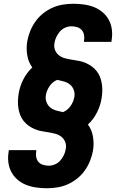

<svg xmlns="http://www.w3.org/2000/svg" viewBox="-20 -851 640 1022"><path d="M229 151Q201 151 172.5 147Q144 143 119 133Q94 123 73.5 105.5Q53 88 40.5 64.5Q28 41 24.5 13Q21 -15 26 -43L27 -52H173V-48Q170 -32 172.5 -16.5Q175 -1 184 10Q193 21 208 26Q223 31 239 31Q256 31 272.5 24Q289 17 300.5 4Q312 -9 320 -25.5Q328 -42 330 -58Q334 -78 327 -95.5Q320 -113 305.5 -124Q291 -135 273 -139.5Q255 -144 236 -147Q217 -150 198.5 -153.5Q180 -157 163 -164.5Q146 -172 131.5 -182.5Q117 -193 105.5 -207.5Q94 -222 87.5 -239Q81 -256 78 -274.5Q75 -293 75.5 -312.5Q76 -332 79 -351Q85 -390 103.5 -427Q122 -464 152 -492Q131 -520 125 -557Q119 -594 125 -631Q130 -659 141 -686Q152 -713 169 -737Q186 -761 210 -780Q234 -799 260.5 -810.5Q287 -822 315 -826.5Q343 -831 371 -831Q399 -831 427.5 -827Q456 -823 481 -813Q506 -803 526.5 -785.5Q547 -768 559.5 -744.5Q572 -721 575.5 -693Q579 -665 574 -637L573 -628H427V-632Q430 -648 427.5 -663.5Q425 -679 416 -690Q407 -701 392 -706Q377 -711 361 -711Q344 -711 327.5 -704Q311 -697 299.5 -684Q288 -671 280 -654.5Q272 -638 270 -622Q266 -602 273 -584.5Q280 -567 294.5 -556Q309 -545 327 -540.5Q345 -536 364 -533Q383 -530 401.5 -526.5Q420 -523 437 -515.5Q454 -508 468.5 -497.5Q483 -487 494.5 -472.5Q506 -458 512.5 -441Q519 -424 522 -405.5Q525 -387 524.5 -367.5Q524 -348 521 -329Q515 -290 496.5 -253Q478 -216 448 -188Q469 -160 475 -123Q481 -86 475 -49Q470 -21 459 6Q448 33 431 57Q414 81 390 100Q366 119 339.5 130.5Q313 142 285 146.5Q257 151 229 151ZM315 -254Q328 -259 338.5 -268Q349 -277 356.5 -288Q364 -299 369 -311.5Q374 -324 376 -336Q379 -355 372.5 -372.5Q366 -390 352.5 -401Q339 -412 321.5 -417Q304 -422 285 -426Q272 -421 261.5 -412Q251 -403 243.5 -392Q236 -381 231 -368.5Q226 -356 224 -344Q221 -325 227.5 -307.5Q234 -290 247.5 -279Q261 -268 278.5 -263Q296 -258 315 -254Z"/></svg>

Font: Iosevka Heavy Extended Oblique
Style: Regular
Weight: 900
Width: 7
Italic angle: -9°
Monospace: yes
Designer: Belleve Invis
Foundry: Belleve Invis
Version: Version 32.5.0; ttfautohint (v1.8.4)